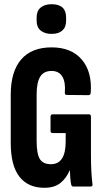

<svg xmlns="http://www.w3.org/2000/svg" viewBox="-20 -886 493 912"><path d="M191 6Q113 6 72 -47Q31 -100 31 -207V-436Q31 -546 80.5 -603.5Q130 -661 225 -661Q319 -661 368.5 -603Q418 -545 411 -446Q410 -434 401 -434L297 -435Q287 -435 288 -447Q292 -496 276 -522.5Q260 -549 225 -549Q188 -549 171 -522Q154 -495 154 -436V-217Q154 -156 169 -131Q184 -106 222 -106Q292 -106 292 -214V-254H230Q220 -254 220 -265V-331Q220 -343 230 -343H403Q412 -343 412 -331V-153Q412 -104 414 -70.5Q416 -37 419 -13Q422 0 410 0H328Q320 0 318 -10Q313 -34 312 -77H311Q295 -39 266.5 -16.5Q238 6 191 6ZM225 -725Q192 -725 173 -741Q154 -757 154 -787V-803Q154 -834 173 -850Q192 -866 225 -866Q294 -866 294 -803V-787Q294 -757 276 -741Q258 -725 225 -725Z"/></svg>

Font: Sofia Sans Extra Condensed ExtraBold
Style: Regular
Weight: 800
Designer: Botio Nikoltchev, Ani Petrova
Foundry: lettersoup
Version: Version 4.101; ttfautohint (v1.8.4.7-5d5b)